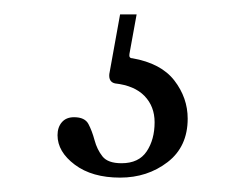

<svg xmlns="http://www.w3.org/2000/svg" viewBox="-20 -32 341 267"><path d="M170 -12 160 43Q159 49 164 49Q204 56 222.5 80Q241 104 241 133Q241 172 213 193.5Q185 215 147 215Q108 215 84 197Q60 179 60 156Q60 145 66 138Q72 131 83 131Q98 131 103 140.5Q108 150 111.5 163Q115 176 122.5 185.5Q130 195 149 195Q173 195 184 178.5Q195 162 195 138Q195 116 181 101.5Q167 87 140 84Q131 82 132 71L147 -12Z"/></svg>

Font: Instrument Serif
Style: Regular
Weight: 400
Designer: Rodrigo Fuenzalida
Foundry: fragTYPE
Version: Version 1.000; ttfautohint (v1.8.4.7-5d5b);gftools[0.9.27]